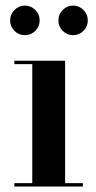

<svg xmlns="http://www.w3.org/2000/svg" viewBox="-20 -682 352 702"><path d="M218 -460V-12.5H283V0H32.5V-12.5H98V-447.5H32.5V-460ZM247 -553.5Q225 -553.5 209.2 -569.2Q193.5 -585 193.5 -607.5Q193.5 -629.5 209.2 -645.5Q225 -661.5 247 -661.5Q269.5 -661.5 285.2 -645.5Q301 -629.5 301 -607.5Q301 -585 285.2 -569.2Q269.5 -553.5 247 -553.5ZM71 -553.5Q48.5 -553.5 32.8 -569.2Q17 -585 17 -607.5Q17 -629.5 32.8 -645.5Q48.5 -661.5 71 -661.5Q93.5 -661.5 109.2 -645.5Q125 -629.5 125 -607.5Q125 -585 109.2 -569.2Q93.5 -553.5 71 -553.5Z"/></svg>

Font: Bodoni Moda 18pt SemiBold
Style: Regular
Weight: 600
Designer: Owen Earl
Foundry: indestructible type
Version: Version 2.005